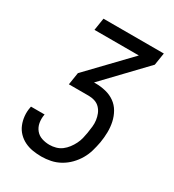

<svg xmlns="http://www.w3.org/2000/svg" viewBox="-180 -838 859 948"><g transform="rotate(30 250.0 -363.5)"><path d="M203 8Q178 8 153.5 4Q129 0 107.5 -10.5Q86 -21 69.5 -38Q53 -55 44 -77Q35 -99 32.5 -124Q30 -149 35 -174L36 -180H114L113 -177Q109 -153 113 -131Q117 -109 130.5 -92.5Q144 -76 165 -69Q186 -62 209 -62Q227 -62 245 -67Q263 -72 277.5 -83Q292 -94 303.5 -109Q315 -124 323.5 -141Q332 -158 336 -175Q340 -192 343 -209V-210Q346 -228 348 -246.5Q350 -265 347.5 -283Q345 -301 338.5 -317Q332 -333 320 -345.5Q308 -358 291 -363.5Q274 -369 255 -369H143L154 -439L371 -665H118L129 -735H473L462 -665L246 -439H255Q285 -439 313.5 -432Q342 -425 364.5 -409Q387 -393 401 -368.5Q415 -344 421 -316Q427 -288 426.5 -258.5Q426 -229 421 -199Q416 -172 408.5 -146Q401 -120 387 -96Q373 -72 353 -51.5Q333 -31 308 -17Q283 -3 256 2.5Q229 8 203 8Z"/></g></svg>

Font: Iosevka Oblique
Style: Regular
Weight: 400
Italic angle: -9°
Monospace: yes
Designer: Belleve Invis
Foundry: Belleve Invis
Version: Version 32.5.0; ttfautohint (v1.8.4)